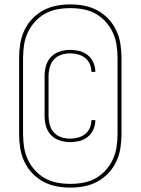

<svg xmlns="http://www.w3.org/2000/svg" viewBox="-20 -777 640 874"><path d="M300 77Q268 77 236.5 71Q205 65 176.5 49.5Q148 34 126 10.5Q104 -13 90.5 -42Q77 -71 72 -102.5Q67 -134 67 -166V-514Q67 -546 72 -577.5Q77 -609 90.5 -638Q104 -667 126 -690.5Q148 -714 176.5 -729.5Q205 -745 236.5 -751Q268 -757 300 -757Q332 -757 363.5 -751Q395 -745 423.5 -729.5Q452 -714 474 -690.5Q496 -667 509.5 -638Q523 -609 528 -577.5Q533 -546 533 -514V-166Q533 -134 528 -102.5Q523 -71 509.5 -42Q496 -13 474 10.5Q452 34 423.5 49.5Q395 65 363.5 71Q332 77 300 77ZM300 60Q330 60 359.5 54.5Q389 49 414.5 35Q440 21 460.5 -1.5Q481 -24 493.5 -51Q506 -78 510.5 -107.5Q515 -137 515 -166V-514Q515 -543 510.5 -572.5Q506 -602 493.5 -629Q481 -656 460.5 -678.5Q440 -701 414.5 -715Q389 -729 359.5 -734.5Q330 -740 300 -740Q270 -740 240.5 -734.5Q211 -729 185.5 -715Q160 -701 139.5 -678.5Q119 -656 106.5 -629Q94 -602 89.5 -572.5Q85 -543 85 -514V-166Q85 -137 89.5 -107.5Q94 -78 106.5 -51Q119 -24 139.5 -1.5Q160 21 185.5 35Q211 49 240.5 54.5Q270 60 300 60ZM299 -130Q275 -130 252 -137.5Q229 -145 212.5 -162Q196 -179 189.5 -202Q183 -225 183 -249V-431Q183 -455 189.5 -478Q196 -501 212.5 -518Q229 -535 252 -542.5Q275 -550 299 -550Q320 -550 341 -545Q362 -540 379 -526.5Q396 -513 405 -492.5Q414 -472 414 -451Q414 -451 414 -450.5Q414 -450 414 -450H396Q396 -450 396 -450.5Q396 -451 396 -451Q396 -469 388.5 -486Q381 -503 366.5 -514Q352 -525 334.5 -529.5Q317 -534 299 -534Q278 -534 258.5 -527.5Q239 -521 225.5 -506Q212 -491 206.5 -471Q201 -451 201 -431V-249Q201 -229 206.5 -209Q212 -189 225.5 -174Q239 -159 258.5 -152.5Q278 -146 299 -146Q317 -146 334.5 -150.5Q352 -155 366.5 -166Q381 -177 388.5 -194Q396 -211 396 -229Q396 -229 396 -229.5Q396 -230 396 -230H414Q414 -230 414 -229.5Q414 -229 414 -229Q414 -208 405 -187.5Q396 -167 379 -153.5Q362 -140 341 -135Q320 -130 299 -130Z"/></svg>

Font: Iosevka SS04 Thin Extended
Style: Regular
Weight: 100
Width: 7
Monospace: yes
Designer: Belleve Invis
Foundry: Belleve Invis
Version: Version 19.0.0; ttfautohint (v1.8.4)